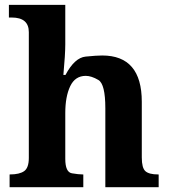

<svg xmlns="http://www.w3.org/2000/svg" viewBox="-20 -780 707 800"><path d="M405.8 -548.8Q570.8 -548.8 570.8 -356V-124Q570.8 -80.1 585.9 -66.7Q601.1 -53.2 638.2 -53.2H641.1V0H418.9V-329.1Q418.9 -429.7 389.9 -446.8Q360.8 -463.9 337.4 -463.9Q293 -463.9 272.5 -420.7Q252 -377.4 252 -309.1V-118.2Q252 -62.5 279.8 -57.9Q307.6 -53.2 324.2 -53.2H327.1V0H20V-53.2H22Q61 -53.2 80.6 -66.9Q100.1 -80.6 100.1 -122.1V-646Q100.1 -707 28.8 -707H17.1V-759.8H252V-595.2Q252 -553.7 244.1 -467.8H252.9Q291 -539.6 336.7 -544.2Q382.3 -548.8 405.8 -548.8Z"/></svg>

Font: DroidSerif-Bold
Style: Bold
Weight: 700
Foundry: Ascender Corporation
Version: Version 1.00 build 112